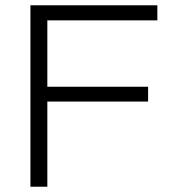

<svg xmlns="http://www.w3.org/2000/svg" viewBox="-20 -706 655 726"><path d="M95 0V-686H575V-629H159V-378H540V-322H159V0Z"/></svg>

Font: Archivo SemiBold ExtraLight
Style: Regular
Weight: 250
Version: Version 2.001